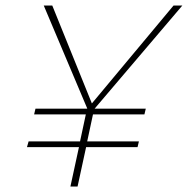

<svg xmlns="http://www.w3.org/2000/svg" viewBox="-20 -678 683 698"><path d="M324 -283H510L505 -262H318L297 -164H485L480 -143H293L262 0H236L267 -143H78L84 -164H271L292 -262H104L109 -283H297V-284L139 -658H170L314 -302L611 -658H643Z"/></svg>

Font: Ysabeau Extralight
Style: Italic
Weight: 200
Italic angle: -12°
Designer: Christian Thalmann (Catharsis Fonts)
Version: Version 0.003